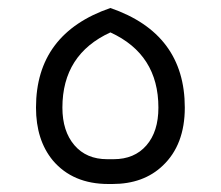

<svg xmlns="http://www.w3.org/2000/svg" viewBox="-20 -460 552 480"><path d="M251 0Q162 0 112 -59Q70 -110 70 -191Q70 -376 256 -440Q442 -376 442 -191Q442 -98 387 -46Q339 0 261 0ZM248 -62H264Q316 -62 346 -96.5Q376 -131 376 -191Q376 -324 256 -379Q136 -324 136 -191Q136 -132 166 -97Q196 -62 248 -62Z"/></svg>

Font: Tajawal
Style: Regular
Weight: 400
Designer: Boutros Fonts
Foundry: Created by Boutros International 2017
Version: Version 1.700